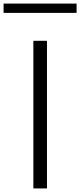

<svg xmlns="http://www.w3.org/2000/svg" viewBox="-52 -1053 448 1073"><path d="M134.5 0H210.5V-825H134.5ZM-32 -981H376V-1033H-32Z"/></svg>

Font: Spartan
Style: Regular
Weight: 400
Designer: Matt Bailey, Mirko Velimirovic
Foundry: Matt Bailey
Version: Version 1.003; ttfautohint (v1.8.3)